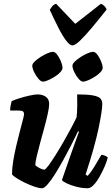

<svg xmlns="http://www.w3.org/2000/svg" viewBox="-20 -1003 594 1023"><path d="M204 0Q188 0 162 -9Q136 -18 109.5 -31Q83 -44 64.5 -56.5Q46 -69 44 -75Q44 -106 50.5 -145.5Q57 -185 66.5 -225.5Q76 -266 85.5 -302Q95 -338 101.5 -363Q108 -388 108 -394Q108 -405 102 -409.5Q96 -414 79 -414H34Q34 -428 37 -442Q40 -456 42 -464Q56 -471 83.5 -479.5Q111 -488 138.5 -494Q166 -500 180 -500Q206 -500 224 -487.5Q242 -475 242 -449Q242 -431 234.5 -397Q227 -363 216 -322.5Q205 -282 194 -242Q183 -202 175.5 -170Q168 -138 168 -123Q177 -114 192.5 -106.5Q208 -99 216 -99Q222 -99 238 -120.5Q254 -142 275.5 -176Q297 -210 319 -248.5Q341 -287 359.5 -321.5Q378 -356 388 -378Q391 -404 391.5 -439Q392 -474 391 -500Q447 -500 476 -494.5Q505 -489 515 -478Q525 -467 525 -449Q525 -415 505 -318.5Q485 -222 436 -73L447 -66Q457 -76 470.5 -96Q484 -116 497 -139Q510 -162 520 -178Q529 -178 540.5 -173Q552 -168 554 -163Q549 -142 537 -114.5Q525 -87 510 -60.5Q495 -34 478.5 -17Q462 0 448 0Q418 0 387 -8Q356 -16 334.5 -26.5Q313 -37 310 -44L357 -179Q369 -214 381.5 -248Q394 -282 401 -301L396 -304Q380 -270 359 -229Q338 -188 315.5 -147.5Q293 -107 272 -73.5Q251 -40 233 -20Q215 0 204 0ZM422 -568Q412 -568 399 -583Q386 -598 376 -618.5Q366 -639 366 -653Q366 -663 379 -675.5Q392 -688 411 -700Q430 -712 448 -719.5Q466 -727 476 -727Q487 -727 498.5 -712Q510 -697 518.5 -676.5Q527 -656 527 -641Q527 -631 515 -618Q503 -605 485 -594Q467 -583 450 -575.5Q433 -568 422 -568ZM208 -568Q198 -568 185 -583Q172 -598 162 -618.5Q152 -639 152 -653Q152 -663 165 -675.5Q178 -688 197 -700Q216 -712 234 -719.5Q252 -727 262 -727Q273 -727 284.5 -712Q296 -697 304.5 -676.5Q313 -656 313 -641Q313 -631 301 -618Q289 -605 271 -594Q253 -583 236 -575.5Q219 -568 208 -568ZM366 -761Q352 -761 332.5 -786.5Q313 -812 291 -855.5Q269 -899 245 -951Q251 -960 258.5 -969.5Q266 -979 279 -983L381 -876L518 -983Q529 -979 537.5 -969.5Q546 -960 548 -952Q507 -900 470.5 -856.5Q434 -813 407 -787Q380 -761 366 -761Z"/></svg>

Font: Texturina 72pt 72pt Black
Style: Italic
Weight: 900
Italic angle: -11°
Designer: Guillermo Torres Carreño
Foundry: Omnibus-Type
Version: Version 1.002; ttfautohint (v1.8.3)